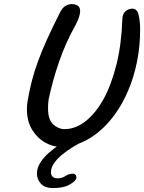

<svg xmlns="http://www.w3.org/2000/svg" viewBox="-20 -725 724 964"><path d="M285.6 12.7Q245.6 12.7 206.3 -9.5Q167 -31.7 141.1 -74Q115.2 -116.2 115.2 -176.8Q115.2 -185.1 115.7 -194.1Q116.2 -203.1 117.7 -212.4Q127 -267.6 139.4 -316.7Q151.9 -365.7 170.9 -417.5Q190.4 -470.7 217 -529.3Q243.7 -587.9 280.8 -661.6Q293.5 -687 309.3 -695.8Q325.2 -704.6 340.3 -704.6Q356.9 -704.6 369.6 -697Q382.3 -689.5 382.3 -668.5Q382.3 -643.6 359.4 -599.1Q310.5 -512.7 277.3 -417Q244.1 -321.3 224.1 -225.6Q222.2 -213.4 221.7 -202.1Q221.2 -190.9 221.2 -180.7Q221.2 -124.5 247.1 -100.6Q272.9 -76.7 303.7 -76.7Q358.9 -76.7 409.7 -116.5Q460.4 -156.2 500.5 -228.5Q540 -301.3 565.2 -402.8Q590.3 -504.4 594.2 -629.4Q595.2 -655.8 610.4 -668.7Q625.5 -681.6 644.5 -681.6Q668.5 -681.6 676 -649.7Q683.6 -617.7 683.6 -578.1Q683.6 -491.7 667.7 -414.3Q651.9 -336.9 624 -271.5Q596.2 -205.6 558.6 -153.3Q501.5 -73.7 429.9 -30.5Q358.4 12.7 285.6 12.7ZM246.6 219.2Q204.6 219.2 185.1 197Q165.5 174.8 165.5 146Q165.5 118.2 182.1 92Q198.7 65.9 224.4 43Q250 20 278.1 2.2Q306.2 -15.6 330.6 -26.9Q355 -38.1 367.7 -41L378.4 -5.9Q364.3 2 340.6 16.6Q316.9 31.2 292.7 50.8Q268.6 70.3 252.2 93.3Q235.8 116.2 235.8 140.6Q235.8 153.3 243.9 161.9Q252 170.4 268.1 170.4Q291.5 170.4 308.3 158.9Q325.2 147.5 346.2 147Q356.9 147 361.1 155.5Q365.2 164.1 362.8 171.4Q359.4 184.1 329.8 201.7Q300.3 219.2 246.6 219.2Z"/></svg>

Font: Damion
Style: Regular
Weight: 400
Designer: Vernon Adams
Foundry: Vernon Adams
Version: Version 1.100; ttfautohint (v1.8.4.7-5d5b)